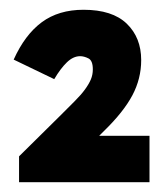

<svg xmlns="http://www.w3.org/2000/svg" viewBox="-20 -731 342 393"><path d="M19 -411 102 -493Q120 -511 133 -524Q146 -537 154 -548Q162 -559 166 -568.5Q170 -578 170 -589Q170 -607 161 -611.5Q152 -616 144 -616Q130 -616 117 -603.5Q104 -591 91 -569L8 -609Q31 -660 65.5 -685.5Q100 -711 151 -711Q210 -711 239.5 -682.5Q269 -654 269 -608Q269 -570 251 -536Q233 -502 193 -463L183 -453H286V-358H19Z"/></svg>

Font: Tilda Sans Black
Style: Regular
Weight: 900
Designer: ParaType Ltd
Foundry: ParaType Ltd
Version: Version 1.009